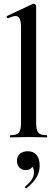

<svg xmlns="http://www.w3.org/2000/svg" viewBox="-20 -745 305 1041"><path d="M37 -12Q71 -12 82.5 -26Q94 -40 94 -81V-592Q94 -627 87.5 -642.5Q81 -658 65 -658Q50 -658 24 -646H23Q19 -646 17 -651Q15 -656 17 -658L158 -724L162 -725Q166 -725 171 -721Q176 -717 176 -714V-81Q176 -40 187.5 -26Q199 -12 233 -12Q236 -12 236 -6Q236 0 233 0Q208 0 193 -1L135 -2L77 -1Q62 0 37 0Q34 0 34 -6Q34 -12 37 -12ZM122 276Q118 276 116 272Q114 268 117 266Q164 228 164 191Q164 170 156.5 161Q149 152 135 149L159 134Q162 177 118 177Q98 177 85 163Q72 149 72 126Q72 101 89 88Q106 75 130 75Q162 75 178.5 95.5Q195 116 195 153Q195 190 176.5 219Q158 248 124 275Z"/></svg>

Font: Cormorant Infant SemiBold
Style: Regular
Weight: 600
Designer: Christian Thalmann (Catharsis Fonts)
Foundry: Catharsis Fonts
Version: Version 4.000